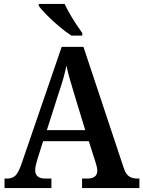

<svg xmlns="http://www.w3.org/2000/svg" viewBox="-20 -951 725 971"><path d="M3 0V-48H16Q42 -48 57.5 -62.5Q73 -77 89 -123L292 -714H402L605 -104Q615 -72 631.5 -60Q648 -48 675 -48H685V0H395V-48H422Q445 -48 458.5 -57.5Q472 -67 472 -88Q472 -99 468.5 -111.5Q465 -124 462 -134L429 -237H198L169 -145Q165 -133 161.5 -117.5Q158 -102 158 -90Q158 -48 209 -48H240V0ZM217 -293H411L355 -477Q343 -516 333 -551Q323 -586 316 -619Q309 -586 300 -553.5Q291 -521 278 -484ZM341 -771Q313 -789 279 -817.5Q245 -846 216.5 -875Q188 -904 176 -921V-931H307Q317 -909 332.5 -882Q348 -855 365 -829Q382 -803 396 -784V-771Z"/></svg>

Font: Noto Serif Sinhala SemiCondensed SemiBold
Style: Regular
Weight: 600
Width: 4
Designer: Jelle Bosma - Monotype Design Team
Foundry: Monotype Imaging Inc.
Version: Version 2.007; ttfautohint (v1.8.4.7-5d5b)